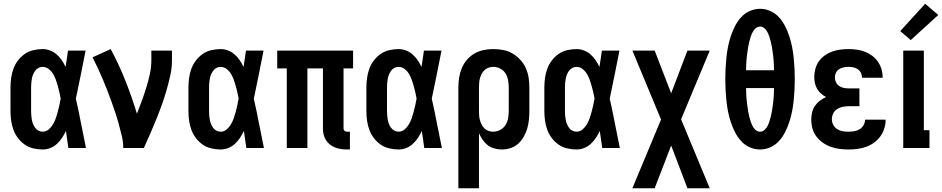

<svg xmlns="http://www.w3.org/2000/svg" viewBox="-20 -790 5029 1025"><path d="M208 8Q183 8 157.5 2Q132 -4 111.5 -18.5Q91 -33 75.5 -53.5Q60 -74 51.5 -97.5Q43 -121 39.5 -146.5Q36 -172 36 -197V-323Q36 -348 39.5 -373.5Q43 -399 51.5 -422.5Q60 -446 75.5 -466.5Q91 -487 111.5 -501.5Q132 -516 157.5 -522Q183 -528 208 -528Q228 -528 247.5 -520.5Q267 -513 282.5 -499.5Q298 -486 309.5 -469Q321 -452 330 -433Q334 -455 337 -476.5Q340 -498 343 -520H437Q424 -456 411.5 -391.5Q399 -327 385 -263Q400 -198 412.5 -132Q425 -66 439 0H345Q342 -23 338.5 -45.5Q335 -68 332 -91Q323 -72 311.5 -54.5Q300 -37 284.5 -22.5Q269 -8 249 0Q229 8 208 8ZM208 -87Q226 -87 240 -99Q254 -111 263 -126.5Q272 -142 278 -159Q284 -176 288.5 -193.5Q293 -211 297 -228.5Q301 -246 304 -264Q301 -281 297 -298Q293 -315 288.5 -331.5Q284 -348 278 -364.5Q272 -381 263 -396Q254 -411 239.5 -422Q225 -433 208 -433Q196 -433 185.5 -427.5Q175 -422 168 -412.5Q161 -403 156.5 -392Q152 -381 150 -369.5Q148 -358 147 -346.5Q146 -335 146 -323V-197Q146 -185 147 -173.5Q148 -162 150 -150.5Q152 -139 156.5 -128Q161 -117 168 -107.5Q175 -98 185.5 -92.5Q196 -87 208 -87Z M638 0Q638 -32 630.5 -63.5Q623 -95 614.5 -126Q606 -157 596 -187.5Q586 -218 575 -248Q564 -278 552.5 -308Q541 -338 528.5 -367.5Q516 -397 502.5 -426Q489 -455 474 -484L571 -528Q615 -446 649.5 -359Q684 -272 711 -183Q725 -218 737.5 -252.5Q750 -287 761 -322.5Q772 -358 780 -394.5Q788 -431 788 -468V-520H898V-468Q898 -427 889 -386.5Q880 -346 868.5 -306.5Q857 -267 843 -228Q829 -189 813.5 -151Q798 -113 781.5 -75Q765 -37 748 0Z M1158 8Q1133 8 1107.5 2Q1082 -4 1061.5 -18.5Q1041 -33 1025.5 -53.5Q1010 -74 1001.5 -97.5Q993 -121 989.5 -146.5Q986 -172 986 -197V-323Q986 -348 989.5 -373.5Q993 -399 1001.5 -422.5Q1010 -446 1025.5 -466.5Q1041 -487 1061.5 -501.5Q1082 -516 1107.5 -522Q1133 -528 1158 -528Q1178 -528 1197.5 -520.5Q1217 -513 1232.5 -499.5Q1248 -486 1259.5 -469Q1271 -452 1280 -433Q1284 -455 1287 -476.5Q1290 -498 1293 -520H1387Q1374 -456 1361.5 -391.5Q1349 -327 1335 -263Q1350 -198 1362.5 -132Q1375 -66 1389 0H1295Q1292 -23 1288.5 -45.5Q1285 -68 1282 -91Q1273 -72 1261.5 -54.5Q1250 -37 1234.5 -22.5Q1219 -8 1199 0Q1179 8 1158 8ZM1158 -87Q1176 -87 1190 -99Q1204 -111 1213 -126.5Q1222 -142 1228 -159Q1234 -176 1238.5 -193.5Q1243 -211 1247 -228.5Q1251 -246 1254 -264Q1251 -281 1247 -298Q1243 -315 1238.5 -331.5Q1234 -348 1228 -364.5Q1222 -381 1213 -396Q1204 -411 1189.5 -422Q1175 -433 1158 -433Q1146 -433 1135.5 -427.5Q1125 -422 1118 -412.5Q1111 -403 1106.5 -392Q1102 -381 1100 -369.5Q1098 -358 1097 -346.5Q1096 -335 1096 -323V-197Q1096 -185 1097 -173.5Q1098 -162 1100 -150.5Q1102 -139 1106.5 -128Q1111 -117 1118 -107.5Q1125 -98 1135.5 -92.5Q1146 -87 1158 -87Z M1832 8Q1815 8 1799 5.5Q1783 3 1768 -3Q1753 -9 1740.5 -19Q1728 -29 1719.5 -43Q1711 -57 1707.5 -72.5Q1704 -88 1704 -105V-425H1621V0H1511V-425H1460V-520H1865V-425H1814V-105Q1814 -97 1819 -92Q1824 -87 1832 -87H1848V8Z M2108 8Q2083 8 2057.5 2Q2032 -4 2011.5 -18.5Q1991 -33 1975.5 -53.5Q1960 -74 1951.5 -97.5Q1943 -121 1939.5 -146.5Q1936 -172 1936 -197V-323Q1936 -348 1939.5 -373.5Q1943 -399 1951.5 -422.5Q1960 -446 1975.5 -466.5Q1991 -487 2011.5 -501.5Q2032 -516 2057.5 -522Q2083 -528 2108 -528Q2128 -528 2147.5 -520.5Q2167 -513 2182.5 -499.5Q2198 -486 2209.5 -469Q2221 -452 2230 -433Q2234 -455 2237 -476.5Q2240 -498 2243 -520H2337Q2324 -456 2311.5 -391.5Q2299 -327 2285 -263Q2300 -198 2312.5 -132Q2325 -66 2339 0H2245Q2242 -23 2238.5 -45.5Q2235 -68 2232 -91Q2223 -72 2211.5 -54.5Q2200 -37 2184.5 -22.5Q2169 -8 2149 0Q2129 8 2108 8ZM2108 -87Q2126 -87 2140 -99Q2154 -111 2163 -126.5Q2172 -142 2178 -159Q2184 -176 2188.5 -193.5Q2193 -211 2197 -228.5Q2201 -246 2204 -264Q2201 -281 2197 -298Q2193 -315 2188.5 -331.5Q2184 -348 2178 -364.5Q2172 -381 2163 -396Q2154 -411 2139.5 -422Q2125 -433 2108 -433Q2096 -433 2085.5 -427.5Q2075 -422 2068 -412.5Q2061 -403 2056.5 -392Q2052 -381 2050 -369.5Q2048 -358 2047 -346.5Q2046 -335 2046 -323V-197Q2046 -185 2047 -173.5Q2048 -162 2050 -150.5Q2052 -139 2056.5 -128Q2061 -117 2068 -107.5Q2075 -98 2085.5 -92.5Q2096 -87 2108 -87Z M2427 215V-323Q2427 -349 2431 -375Q2435 -401 2445 -425.5Q2455 -450 2472.5 -470.5Q2490 -491 2512.5 -504Q2535 -517 2561 -522.5Q2587 -528 2613 -528Q2640 -528 2666.5 -523Q2693 -518 2716 -504.5Q2739 -491 2757.5 -471Q2776 -451 2787 -426.5Q2798 -402 2802 -375.5Q2806 -349 2806 -323V-197Q2806 -173 2803.5 -149.5Q2801 -126 2794.5 -103.5Q2788 -81 2776 -60Q2764 -39 2746.5 -23Q2729 -7 2706 0.5Q2683 8 2659 8Q2639 8 2619 2.5Q2599 -3 2583.5 -15Q2568 -27 2556.5 -44Q2545 -61 2537 -79V215ZM2613 -87Q2633 -87 2650.5 -96.5Q2668 -106 2678.5 -122.5Q2689 -139 2692.5 -158.5Q2696 -178 2696 -197V-323Q2696 -342 2692.5 -361.5Q2689 -381 2679 -397.5Q2669 -414 2651 -423.5Q2633 -433 2614 -433Q2601 -433 2589 -429Q2577 -425 2567.5 -416.5Q2558 -408 2552 -396.5Q2546 -385 2542.5 -373Q2539 -361 2538 -348Q2537 -335 2537 -323V-197Q2537 -185 2538 -172Q2539 -159 2542.5 -147Q2546 -135 2552 -123.5Q2558 -112 2567 -103.5Q2576 -95 2588.5 -91Q2601 -87 2613 -87Z M3058 8Q3033 8 3007.5 2Q2982 -4 2961.5 -18.5Q2941 -33 2925.5 -53.5Q2910 -74 2901.5 -97.5Q2893 -121 2889.5 -146.5Q2886 -172 2886 -197V-323Q2886 -348 2889.5 -373.5Q2893 -399 2901.5 -422.5Q2910 -446 2925.5 -466.5Q2941 -487 2961.5 -501.5Q2982 -516 3007.5 -522Q3033 -528 3058 -528Q3078 -528 3097.5 -520.5Q3117 -513 3132.5 -499.5Q3148 -486 3159.5 -469Q3171 -452 3180 -433Q3184 -455 3187 -476.5Q3190 -498 3193 -520H3287Q3274 -456 3261.5 -391.5Q3249 -327 3235 -263Q3250 -198 3262.5 -132Q3275 -66 3289 0H3195Q3192 -23 3188.5 -45.5Q3185 -68 3182 -91Q3173 -72 3161.5 -54.5Q3150 -37 3134.5 -22.5Q3119 -8 3099 0Q3079 8 3058 8ZM3058 -87Q3076 -87 3090 -99Q3104 -111 3113 -126.5Q3122 -142 3128 -159Q3134 -176 3138.5 -193.5Q3143 -211 3147 -228.5Q3151 -246 3154 -264Q3151 -281 3147 -298Q3143 -315 3138.5 -331.5Q3134 -348 3128 -364.5Q3122 -381 3113 -396Q3104 -411 3089.5 -422Q3075 -433 3058 -433Q3046 -433 3035.5 -427.5Q3025 -422 3018 -412.5Q3011 -403 3006.5 -392Q3002 -381 3000 -369.5Q2998 -358 2997 -346.5Q2996 -335 2996 -323V-197Q2996 -185 2997 -173.5Q2998 -162 3000 -150.5Q3002 -139 3006.5 -128Q3011 -117 3018 -107.5Q3025 -98 3035.5 -92.5Q3046 -87 3058 -87Z M3356 215 3509 -152 3356 -520H3475L3563 -292L3650 -520H3769L3616 -153L3769 215H3650L3563 -13L3475 215Z M4038 8Q4009 8 3982 -4Q3955 -16 3935.5 -38Q3916 -60 3903 -86Q3890 -112 3881 -139.5Q3872 -167 3866.5 -195Q3861 -223 3858 -252Q3855 -281 3853.5 -310Q3852 -339 3852 -368Q3852 -396 3853.5 -425Q3855 -454 3858 -483Q3861 -512 3866.5 -540Q3872 -568 3881 -595.5Q3890 -623 3903 -649Q3916 -675 3935.5 -697Q3955 -719 3982 -731Q4009 -743 4038 -743Q4066 -743 4093 -731Q4120 -719 4139.5 -697Q4159 -675 4172 -649Q4185 -623 4194 -595.5Q4203 -568 4208.5 -540Q4214 -512 4217 -483Q4220 -454 4221.5 -425Q4223 -396 4223 -368Q4223 -339 4221.5 -310Q4220 -281 4217 -252Q4214 -223 4208.5 -195Q4203 -167 4194 -139.5Q4185 -112 4172 -86Q4159 -60 4139.5 -38Q4120 -16 4093 -4Q4066 8 4038 8ZM4112 -415Q4112 -428 4111.5 -441Q4111 -454 4110 -467Q4109 -480 4107.5 -493Q4106 -506 4104 -518.5Q4102 -531 4100 -544Q4098 -557 4094.5 -569.5Q4091 -582 4087 -594.5Q4083 -607 4077 -618.5Q4071 -630 4061 -639Q4051 -648 4038 -648Q4024 -648 4014 -639Q4004 -630 3998 -618.5Q3992 -607 3988 -594.5Q3984 -582 3980.5 -569.5Q3977 -557 3975 -544Q3973 -531 3971 -518.5Q3969 -506 3967.5 -493Q3966 -480 3965 -467Q3964 -454 3963.5 -441Q3963 -428 3963 -415ZM4038 -87Q4051 -87 4061 -96Q4071 -105 4077 -116.5Q4083 -128 4087 -140.5Q4091 -153 4094.5 -165.5Q4098 -178 4100 -191Q4102 -204 4104 -216.5Q4106 -229 4107.5 -242Q4109 -255 4110 -268Q4111 -281 4111.5 -294Q4112 -307 4112 -320H3963Q3963 -307 3963.5 -294Q3964 -281 3965 -268Q3966 -255 3967.5 -242Q3969 -229 3971 -216.5Q3973 -204 3975 -191Q3977 -178 3980.5 -165.5Q3984 -153 3988 -140.5Q3992 -128 3998 -116.5Q4004 -105 4014 -96Q4024 -87 4038 -87Z M4510 8Q4486 8 4462 5Q4438 2 4415.5 -6Q4393 -14 4373 -28Q4353 -42 4338.5 -61Q4324 -80 4317.5 -103.5Q4311 -127 4311 -152Q4311 -171 4315.5 -190Q4320 -209 4330.5 -224.5Q4341 -240 4356.5 -252Q4372 -264 4390 -272Q4375 -280 4362.5 -291Q4350 -302 4342 -316Q4334 -330 4330.5 -346Q4327 -362 4327 -379Q4327 -401 4333 -423Q4339 -445 4352 -463Q4365 -481 4383 -494Q4401 -507 4422 -514.5Q4443 -522 4465 -525Q4487 -528 4510 -528Q4532 -528 4554 -525Q4576 -522 4597 -514Q4618 -506 4636 -492.5Q4654 -479 4666.5 -461Q4679 -443 4685.5 -421.5Q4692 -400 4692 -378V-375H4582V-376Q4582 -389 4576 -401Q4570 -413 4559 -420.5Q4548 -428 4535.5 -430.5Q4523 -433 4510 -433Q4497 -433 4484 -430.5Q4471 -428 4460 -421Q4449 -414 4443 -402Q4437 -390 4437 -377Q4437 -363 4443 -350.5Q4449 -338 4460.5 -330.5Q4472 -323 4485.5 -320.5Q4499 -318 4513 -318H4568V-223H4513Q4496 -223 4480 -220Q4464 -217 4450 -208.5Q4436 -200 4428.5 -185Q4421 -170 4421 -153Q4421 -138 4428.5 -123.5Q4436 -109 4449.5 -100.5Q4463 -92 4478.5 -89.5Q4494 -87 4510 -87Q4525 -87 4540.5 -89.5Q4556 -92 4569 -100Q4582 -108 4590 -121.5Q4598 -135 4598 -151H4708V-150Q4708 -127 4700.5 -103.5Q4693 -80 4679 -61Q4665 -42 4645.5 -28Q4626 -14 4603.5 -6Q4581 2 4557.5 5Q4534 8 4510 8Z M4802 0V-520H4912V-95H4942V0ZM4842 -576 4786 -624 4919 -770 4989 -710Z"/></svg>

Font: Iosevka QP
Style: Bold
Weight: 700
Designer: Belleve Invis
Foundry: Belleve Invis
Version: Version 20.0.0; ttfautohint (v1.8.4)